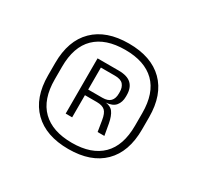

<svg xmlns="http://www.w3.org/2000/svg" viewBox="-91 -754 594 578"><g transform="rotate(30 206.0 -465.0)"><path d="M206.5 -281Q128.5 -281 85.8 -323Q43 -365 43 -443V-485.5Q43 -563.5 85.8 -605.5Q128.5 -647.5 206.5 -647.5Q284.5 -647.5 327 -605.5Q369.5 -563.5 369.5 -485.5V-443Q369.5 -365 327 -323Q284.5 -281 206.5 -281ZM206.5 -302.5Q274 -302.5 309.8 -337.8Q345.5 -373 345.5 -442.5V-486Q345.5 -555.5 309.8 -590.5Q274 -625.5 206.5 -625.5Q138.5 -625.5 102.5 -590.5Q66.5 -555.5 66.5 -486V-442.5Q66.5 -373 102.5 -337.8Q138.5 -302.5 206.5 -302.5ZM257.5 -369.5 251.5 -406.5Q248 -429.5 238.8 -438Q229.5 -446.5 210.5 -446.5H162V-466H218.5Q237.5 -466 246.2 -475.2Q255 -484.5 255 -501.5V-507.5Q255 -523 246.8 -532.8Q238.5 -542.5 218 -542.5H161.5V-561.5H220Q250 -561.5 264 -548.2Q278 -535 278 -509.5V-504Q278 -485 267.8 -472.5Q257.5 -460 234 -458.5L232.5 -455.5L227 -459.5Q251 -458 260.2 -445.5Q269.5 -433 274 -409L281 -369.5ZM146.5 -369.5V-561.5H169V-459.5V-451.5V-369.5Z"/></g></svg>

Font: Anek Odia ExtraLight
Style: Regular
Weight: 250
Designer: Yesha Goshar & Mahesh Sahu (Odia), Yesha Goshar (Latin)
Foundry: Ek Type
Version: Version 1.003